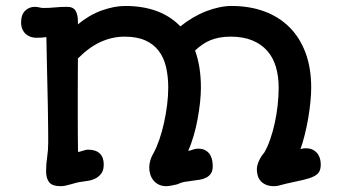

<svg xmlns="http://www.w3.org/2000/svg" viewBox="-20 -622 1187 657"><path d="M137.7 -35.6Q137.7 -60.5 141.4 -84.5Q145 -108.4 145 -135.3Q145 -155.3 144.8 -174.8Q144.5 -194.3 144.3 -216.3Q144 -238.3 143.6 -264.4Q143.1 -290.5 142.3 -323.7Q141.6 -356.9 140.6 -398.9Q139.6 -440.9 138.7 -495.1Q132.3 -494.1 124.3 -493.4Q116.2 -492.7 104 -492.7Q95.2 -492.7 85.9 -495.6Q76.7 -498.5 69.3 -504.6Q62 -510.7 57.1 -520.8Q52.2 -530.8 52.2 -545.4Q52.2 -571.8 65.9 -585.2Q79.6 -598.6 99.1 -598.6Q106.9 -598.6 114.3 -596.7Q121.6 -594.7 129.9 -594.7Q149.4 -594.7 168.7 -596.7Q188 -598.6 209.5 -598.6Q230.5 -598.6 238.5 -585.4Q246.6 -572.3 246.6 -548.3V-538.6Q285.2 -570.8 328.1 -586.2Q371.1 -601.6 408.2 -601.6Q469.2 -601.6 516.6 -584Q564 -566.4 597.2 -531.7Q617.7 -548.3 640.1 -561.5Q662.6 -574.7 685.3 -583.5Q708 -592.3 730 -596.9Q752 -601.6 772 -601.6Q833.5 -601.6 883.8 -583.3Q934.1 -564.9 970 -529.3Q1005.9 -493.7 1025.4 -441.7Q1044.9 -389.6 1044.9 -321.8Q1044.9 -300.3 1042.2 -273.2Q1039.6 -246.1 1034.7 -217.5Q1029.8 -189 1022.9 -161.4Q1016.1 -133.8 1008.3 -111.8Q1014.6 -113.8 1018.6 -114.3Q1022.5 -114.7 1025.4 -114.7Q1042.5 -114.7 1052.7 -108.4Q1063 -102.1 1068.6 -93.3Q1074.2 -84.5 1075.9 -75Q1077.6 -65.4 1077.6 -59.1Q1077.6 -43.9 1072.3 -34.4Q1066.9 -24.9 1053.5 -18.3Q1040 -11.7 1017.3 -6.3Q994.6 -1 960 6.3Q944.8 10.3 935.3 12.7Q925.8 15.1 918 15.1Q902.3 15.1 891.1 10.5Q879.9 5.9 872.8 -1.7Q865.7 -9.3 862.3 -19.8Q858.9 -30.3 858.9 -42Q858.9 -54.7 865.7 -70.6Q872.6 -86.4 883.8 -99.1Q895 -117.7 904.3 -144.3Q913.6 -170.9 920.2 -201.2Q926.8 -231.4 930.2 -262.7Q933.6 -293.9 933.6 -321.8Q933.6 -360.8 924.1 -393.1Q914.6 -425.3 894.3 -448.2Q874 -471.2 843 -483.9Q812 -496.6 769.5 -496.6Q748 -496.6 731.2 -493.4Q714.4 -490.2 700 -484.4Q685.5 -478.5 672.9 -469.7Q660.2 -460.9 647.5 -449.2Q667.5 -394.5 667.5 -321.8Q667.5 -299.8 664.6 -272Q661.6 -244.1 656.2 -214.8Q650.9 -185.5 642.6 -157.2Q634.3 -128.9 624 -105.5Q631.8 -106.9 640.1 -110.1Q648.4 -113.3 658.2 -113.3Q674.3 -113.3 684.3 -106.9Q694.3 -100.6 699.5 -91.6Q704.6 -82.5 706.3 -72Q708 -61.5 708 -53.2Q708 -37.6 701.9 -28.6Q695.8 -19.5 686 -14.4Q676.3 -9.3 663.6 -7.1Q650.9 -4.9 637.7 -3.4Q624.5 -2 612.1 0.2Q599.6 2.4 589.8 7.3Q588.4 8.3 583 9.5Q577.6 10.7 571.5 12Q565.4 13.2 559.3 14.2Q553.2 15.1 549.8 15.1Q533.7 15.1 522.5 9.3Q511.2 3.4 504.2 -5.9Q497.1 -15.1 493.9 -26.4Q490.7 -37.6 490.7 -48.3Q490.7 -61 494.6 -74Q498.5 -86.9 505.4 -98.1Q516.1 -117.7 525.4 -144.8Q534.7 -171.9 541.3 -201.9Q547.9 -231.9 551.8 -262.9Q555.7 -293.9 555.7 -321.8Q555.7 -360.8 548.1 -393.1Q540.5 -425.3 522.9 -448.2Q505.4 -471.2 476.8 -483.9Q448.2 -496.6 406.2 -496.6Q364.7 -496.6 325 -478.8Q285.2 -460.9 246.6 -421.9Q246.6 -399.9 246.3 -367.4Q246.1 -335 246.1 -298.8Q246.1 -262.7 246.1 -227.1Q246.1 -191.4 246.3 -163.1Q246.6 -134.8 246.8 -117.4Q247.1 -100.1 247.6 -101.6Q256.3 -104 262 -105.7Q267.6 -107.4 271.2 -108.4Q274.9 -109.4 276.9 -109.6Q278.8 -109.9 281.2 -109.9Q307.6 -109.9 321.3 -96.9Q335 -84 335 -59.1Q335 -40.5 327.6 -29.8Q320.3 -19 309.1 -12.7Q297.9 -6.3 283.7 -3.7Q269.5 -1 256.3 0.5Q248 1.5 239.3 3.9Q230.5 6.3 221.7 8.8Q212.9 11.2 204.1 13.2Q195.3 15.1 188 15.1Q159.2 15.1 148.4 1.7Q137.7 -11.7 137.7 -35.6Z"/></svg>

Font: Autour One
Style: Regular
Weight: 400
Version: Version 1.007; ttfautohint (v0.92) -l 24 -r 24 -G 200 -x 7 -